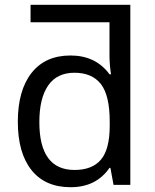

<svg xmlns="http://www.w3.org/2000/svg" viewBox="-20 -780 655 810"><path d="M441.9 -545.9V-686H108.9V-759.8H529.8V0H459L445.8 -71.8H441.9Q385.7 9.8 278.1 9.8Q170.4 9.8 112.8 -62.5Q55.2 -134.8 55.2 -266.6Q55.2 -398.4 113 -472.2Q170.9 -545.9 277.3 -545.9Q383.8 -545.9 441.9 -466.8H448.2Q441.9 -509.3 441.9 -545.9ZM146 -265.1Q146 -63 294.4 -63Q369.1 -63 406 -106.7Q442.9 -150.4 442.9 -250V-266.1Q442.9 -377.9 405.5 -425.5Q368.2 -473.1 294.2 -473.1Q220.2 -473.1 183.1 -419.2Q146 -365.2 146 -265.1Z"/></svg>

Font: NotoSans
Style: Regular
Weight: 400
Designer: Monotype Design team
Foundry: Monotype Imaging Inc.
Version: Version 1.04